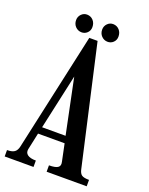

<svg xmlns="http://www.w3.org/2000/svg" viewBox="-161 -961 813 1045"><g transform="rotate(20 245.5 -438.5)"><path d="M107 -80Q103 -59 118.5 -47.5Q134 -36 167 -36V1H0V-36Q29 -36 43 -46Q57 -56 62 -80L212 -763H260L415 -78Q420 -53 432.5 -44.5Q445 -36 475 -36V1H243V-36Q279 -36 293.5 -45.5Q308 -55 303 -77L282 -178H128ZM137 -218H273L207 -537ZM208 -823.4Q208 -803.1 193.9 -789.6Q179.7 -776.2 160.1 -776.9Q139.7 -777.6 125.5 -792.5Q111.3 -807.4 111.3 -830Q111.3 -850.3 125.5 -864.5Q139.7 -878.7 159.3 -878Q180.4 -877.2 194.2 -862Q208 -846.7 208 -823.4ZM359 -823.4Q359 -803.1 344.9 -789.6Q330.7 -776.2 311.1 -776.9Q290.7 -777.6 276.5 -792.5Q262.3 -807.4 262.3 -830Q262.3 -850.3 276.5 -864.5Q290.7 -878.7 310.3 -878Q331.4 -877.2 345.2 -862Q359 -846.7 359 -823.4Z"/></g></svg>

Font: Girassol
Style: Regular
Weight: 400
Width: 3
Designer: Liam Spradlin
Version: Version 1.004